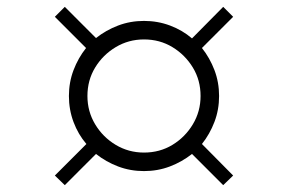

<svg xmlns="http://www.w3.org/2000/svg" viewBox="-20 -647 840 560"><path d="M400 -148Q360 -148 324.5 -161.5Q289 -175 260 -198L169 -107L140 -135L232 -227Q208 -255 194.5 -291Q181 -327 181 -367Q181 -407 194.5 -442.5Q208 -478 231 -507L140 -598L169 -627L260 -536Q289 -559 324.5 -572.5Q360 -586 400 -586Q440 -586 476 -572.5Q512 -559 540 -535L631 -627L660 -598L569 -507Q592 -478 605.5 -442.5Q619 -407 619 -367Q619 -327 605.5 -291.5Q592 -256 569 -227L660 -135L631 -107L540 -198Q511 -175 475.5 -161.5Q440 -148 400 -148ZM400 -202Q446 -202 483 -224.5Q520 -247 542.5 -284.5Q565 -322 565 -367Q565 -413 542.5 -450Q520 -487 483 -509.5Q446 -532 400 -532Q355 -532 317.5 -509.5Q280 -487 257.5 -450Q235 -413 235 -367Q235 -322 257.5 -284.5Q280 -247 317.5 -224.5Q355 -202 400 -202Z"/></svg>

Font: Zen Antique Soft
Style: Regular
Weight: 400
Designer: Yoshimichi Ohira
Foundry: Positype
Version: Version 1.001